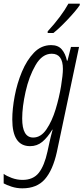

<svg xmlns="http://www.w3.org/2000/svg" viewBox="-41 -787 455 1047"><path d="M250 -607Q281 -631 327 -679.5Q373 -728 394 -759V-767H332Q295 -699 219 -616V-607ZM80 -141Q80 -204 98.5 -287Q117 -370 153 -432Q189 -494 241 -494Q302 -494 302 -411Q302 -379 292 -317.5Q282 -256 262.5 -191.5Q243 -127 212.5 -82Q182 -37 140 -37Q80 -37 80 -141ZM269 42 390 -531H346L327 -456H324Q316 -494 296 -517.5Q276 -541 238 -541Q184 -541 144.5 -500Q105 -459 78.5 -395.5Q52 -332 39 -262.5Q26 -193 26 -136Q26 10 123 10Q161 10 189.5 -13.5Q218 -37 244 -80H246Q234 -36 229 -12L218 39Q201 117 170.5 155.5Q140 194 82 194Q52 194 23.5 183.5Q-5 173 -21 161V213Q-5 222 22.5 231Q50 240 81 240Q160 240 203.5 190.5Q247 141 269 42Z"/></svg>

Font: Noto Sans Display Condensed Light
Style: Italic
Weight: 300
Width: 3
Designer: Monotype Design team
Foundry: Monotype Imaging Inc.
Version: 1.000